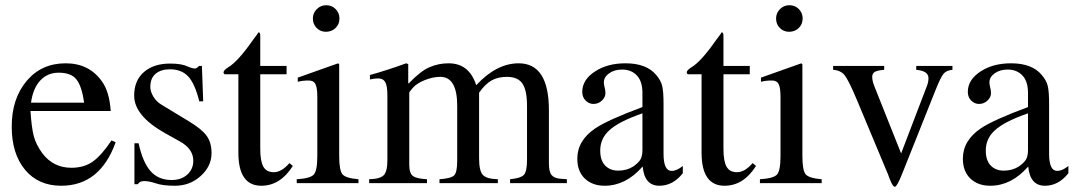

<svg xmlns="http://www.w3.org/2000/svg" viewBox="-20 -703 4123 737"><path d="M408 -164 424 -157Q364 10 215 10Q127 10 76 -51.5Q25 -113 25 -217Q25 -324 82 -392Q139 -460 232 -460Q322 -460 371 -391Q400 -351 405 -277H97Q101 -214 109.5 -181Q118 -148 143 -114Q185 -59 254 -59Q303 -59 336.5 -83Q370 -107 408 -164ZM99 -309H303Q294 -372 273.5 -398Q253 -424 205 -424Q163 -424 135 -394.5Q107 -365 99 -309Z M600 -301 704 -238Q754 -208 773 -182Q792 -156 792 -115Q792 -65 750.5 -27.5Q709 10 652 10Q605 10 579 1Q552 -8 533 -8Q516 -8 509 4H496V-153H512Q528 -80 558 -46Q588 -12 639 -12Q676 -12 699 -33Q722 -54 722 -86Q722 -132 669 -161L615 -191Q495 -258 495 -336Q495 -394 532.5 -426.5Q570 -459 633 -459Q677 -459 700 -448Q718 -440 728 -440Q735 -440 744 -450H755L760 -314H745Q728 -382 702.5 -409.5Q677 -437 632 -437Q598 -437 577.5 -420Q557 -403 557 -369Q557 -352 568.5 -332.5Q580 -313 600 -301Z M1091 -77 1104 -66Q1056 10 983 10Q895 10 895 -117V-418H842Q838 -421 838 -425Q838 -433 855 -444Q893 -466 952 -551Q954 -554 961.5 -563.5Q969 -573 972 -579Q979 -579 979 -566V-450H1080V-418H979V-132Q979 -84 991 -63Q1003 -42 1031 -42Q1061 -42 1091 -77Z M1283 -632Q1283 -610 1268 -595.5Q1253 -581 1231 -581Q1210 -581 1195.5 -595.5Q1181 -610 1181 -632Q1181 -653 1196 -668Q1211 -683 1232 -683Q1254 -683 1268.5 -668Q1283 -653 1283 -632ZM1356 0H1119V-15Q1171 -18 1184.5 -33Q1198 -48 1198 -104V-331Q1198 -366 1191 -380Q1184 -394 1165 -394Q1141 -394 1123 -389V-405L1278 -460L1282 -456V-105Q1282 -49 1294.5 -34Q1307 -19 1356 -15Z M2156 0H1938V-15Q1980 -19 1991.5 -32.5Q2003 -46 2003 -90V-296Q2003 -356 1985.5 -382Q1968 -408 1926 -408Q1891 -408 1866.5 -394Q1842 -380 1819 -347V-95Q1819 -47 1833.5 -31.5Q1848 -16 1891 -15V0H1667V-15Q1711 -18 1723 -29.5Q1735 -41 1735 -86V-297Q1735 -408 1670 -408Q1642 -408 1610.5 -395.5Q1579 -383 1564 -365Q1551 -350 1551 -348V-70Q1551 -38 1565 -27.5Q1579 -17 1619 -15V0H1397V-15Q1439 -16 1453 -30.5Q1467 -45 1467 -88V-336Q1467 -373 1459 -387.5Q1451 -402 1432 -402Q1417 -402 1400 -398V-415Q1468 -434 1539 -460L1547 -457V-383H1549Q1594 -430 1628.5 -445Q1663 -460 1702 -460Q1781 -460 1808 -376Q1886 -460 1971 -460Q2087 -460 2087 -280V-77Q2087 -44 2097 -31.5Q2107 -19 2130 -17L2156 -15Z M2601 -66V-38Q2563 10 2511 10Q2454 10 2447 -63H2446Q2382 10 2301 10Q2254 10 2225 -17.5Q2196 -45 2196 -94Q2196 -164 2266 -211Q2314 -243 2446 -292V-346Q2446 -391 2424.5 -413.5Q2403 -436 2368 -436Q2338 -436 2318 -421.5Q2298 -407 2298 -387Q2298 -378 2301 -367Q2304 -356 2304 -345Q2304 -330 2290.5 -317Q2277 -304 2258 -304Q2241 -304 2228 -317Q2215 -330 2215 -350Q2215 -398 2266 -430Q2313 -460 2381 -460Q2462 -460 2499 -415Q2517 -394 2522 -372.5Q2527 -351 2527 -304V-113Q2527 -47 2558 -47Q2578 -47 2601 -66ZM2446 -127V-268Q2354 -236 2318 -202Q2284 -171 2284 -125Q2284 -87 2303 -67.5Q2322 -48 2353 -48Q2386 -48 2411 -64Q2432 -79 2439 -92Q2446 -105 2446 -127Z M2869 -77 2882 -66Q2834 10 2761 10Q2673 10 2673 -117V-418H2620Q2616 -421 2616 -425Q2616 -433 2633 -444Q2671 -466 2730 -551Q2732 -554 2739.5 -563.5Q2747 -573 2750 -579Q2757 -579 2757 -566V-450H2858V-418H2757V-132Q2757 -84 2769 -63Q2781 -42 2809 -42Q2839 -42 2869 -77Z M3061 -632Q3061 -610 3046 -595.5Q3031 -581 3009 -581Q2988 -581 2973.5 -595.5Q2959 -610 2959 -632Q2959 -653 2974 -668Q2989 -683 3010 -683Q3032 -683 3046.5 -668Q3061 -653 3061 -632ZM3134 0H2897V-15Q2949 -18 2962.5 -33Q2976 -48 2976 -104V-331Q2976 -366 2969 -380Q2962 -394 2943 -394Q2919 -394 2901 -389V-405L3056 -460L3060 -456V-105Q3060 -49 3072.5 -34Q3085 -19 3134 -15Z M3636 -450V-435Q3613 -433 3602 -420Q3591 -407 3571 -357L3443 -36Q3423 14 3415 14Q3407 14 3397 -12Q3395 -15 3393 -22Q3391 -29 3389 -33L3269 -320Q3237 -396 3222 -414.5Q3207 -433 3178 -435V-450H3374V-435Q3348 -433 3338 -427Q3328 -421 3328 -408Q3328 -392 3337 -370L3439 -114L3538 -373Q3544 -388 3544 -403Q3544 -431 3497 -435V-450Z M4081 -66V-38Q4043 10 3991 10Q3934 10 3927 -63H3926Q3862 10 3781 10Q3734 10 3705 -17.5Q3676 -45 3676 -94Q3676 -164 3746 -211Q3794 -243 3926 -292V-346Q3926 -391 3904.5 -413.5Q3883 -436 3848 -436Q3818 -436 3798 -421.5Q3778 -407 3778 -387Q3778 -378 3781 -367Q3784 -356 3784 -345Q3784 -330 3770.5 -317Q3757 -304 3738 -304Q3721 -304 3708 -317Q3695 -330 3695 -350Q3695 -398 3746 -430Q3793 -460 3861 -460Q3942 -460 3979 -415Q3997 -394 4002 -372.5Q4007 -351 4007 -304V-113Q4007 -47 4038 -47Q4058 -47 4081 -66ZM3926 -127V-268Q3834 -236 3798 -202Q3764 -171 3764 -125Q3764 -87 3783 -67.5Q3802 -48 3833 -48Q3866 -48 3891 -64Q3912 -79 3919 -92Q3926 -105 3926 -127Z"/></svg>

Font: STIX
Style: Regular
Weight: 400
Designer: MicroPress Inc., with final additions and corrections provided by Coen Hoffman, Elsevier (retired)
Version: Version 1.1.1